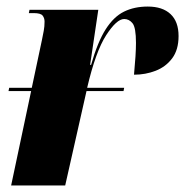

<svg xmlns="http://www.w3.org/2000/svg" viewBox="-20 -566 565 586"><path d="M6 -288 8 -298H77L108 -444Q111 -459 113.5 -472Q116 -485 116 -500Q116 -511 110 -518.5Q104 -526 83 -526H68L70 -536H280L255 -368H258Q278 -438 302.5 -476.5Q327 -515 358.5 -530.5Q390 -546 431 -546Q476 -546 500.5 -523Q525 -500 525 -456Q525 -414 505.5 -388Q486 -362 455 -350Q424 -338 389 -338Q395 -401 395 -435Q395 -482 384.5 -495Q374 -508 359 -508Q336 -508 304 -458.5Q272 -409 246 -298H359L357 -288H244L179 0H14L75 -288Z"/></svg>

Font: Noto Serif Display ExtraCondensed Black
Style: Italic
Weight: 900
Width: 2
Italic angle: -12°
Designer: Monotype Design Team
Foundry: Monotype Imaging Inc.
Version: Version 2.009